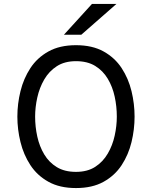

<svg xmlns="http://www.w3.org/2000/svg" viewBox="-20 -941 770 973"><path d="M365 12Q282.5 12 225.5 -19.8Q168.5 -51.5 134 -104.2Q99.5 -157 83.8 -221Q68 -285 68 -350Q68 -415 83.8 -479Q99.5 -543 134 -595.8Q168.5 -648.5 225.5 -680.2Q282.5 -712 365 -712Q448 -712 505 -680.2Q562 -648.5 596.5 -595.8Q631 -543 646.5 -479Q662 -415 662 -350Q662 -285 646.5 -221Q631 -157 596.5 -104.2Q562 -51.5 505 -19.8Q448 12 365 12ZM365 -70Q423 -70 462.5 -95.5Q502 -121 526.2 -162.8Q550.5 -204.5 561.2 -253.8Q572 -303 572 -350Q572 -401.5 561.2 -451.2Q550.5 -501 526.2 -541.8Q502 -582.5 462.5 -606.8Q423 -631 365 -631Q307.5 -631 268 -605.5Q228.5 -580 204.2 -538.2Q180 -496.5 169 -447Q158 -397.5 158 -350Q158 -298.5 169 -248.8Q180 -199 204.2 -158.5Q228.5 -118 268 -94Q307.5 -70 365 -70ZM304 -765 446 -921H570L392 -765Z"/></svg>

Font: Overpass
Style: Regular
Weight: 400
Designer: Delve Withrington, Dave Bailey, Thomas Jockin
Foundry: Delve Fonts LLC
Version: Version 4.000